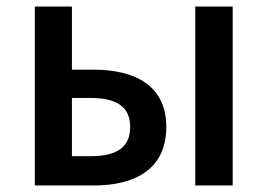

<svg xmlns="http://www.w3.org/2000/svg" viewBox="-20 -570 821 590"><path d="M87 0H267C398 0 491 -52 491 -180C491 -305 398 -356 267 -356H201V-550H87ZM201 -90V-269H258C340 -269 380 -241 380 -180C380 -118 340 -90 258 -90ZM580 0H695V-550H580Z"/></svg>

Font: Noto Sans CJK JP Medium
Style: Regular
Weight: 500
Designer: Ryoko NISHIZUKA (kana & ideographs); Paul D. Hunt (Latin, Greek & Cyrillic); Wenlong ZHANG (bopomofo); Sandoll Communica
Foundry: Adobe Systems Incorporated
Version: Version 1.004;PS 1.004;hotconv 1.0.82;makeotf.lib2.5.63406